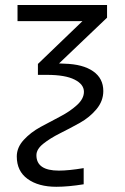

<svg xmlns="http://www.w3.org/2000/svg" viewBox="-20 -545 490 754"><path d="M45.9 69.3Q45.9 34.2 73.2 4.4Q100.6 -25.4 139.2 -46.4Q177.7 -67.4 216.3 -87.4Q254.9 -107.4 282.2 -132.3Q309.6 -157.2 309.6 -184.6Q309.6 -213.9 272.9 -232.4Q236.3 -251 164.1 -251H128.9V-293.9L303.7 -461.9H48.8V-525.4H400.4V-475.6L211.9 -295.9L233.4 -294.9Q305.7 -293 345.7 -265.1Q385.7 -237.3 385.7 -187.5Q385.7 -148.4 358.9 -116.2Q332 -84 293.5 -62.5Q254.9 -41 215.8 -21.5Q176.8 -2 149.9 19.5Q123 41 123 64.5Q123 125 210.9 125Q250 125 308.6 115.2V178.7Q248 188.5 201.2 188.5Q130.9 188.5 88.4 157.7Q45.9 127 45.9 69.3Z"/></svg>

Font: Batunionen A1
Style: Regular
Weight: 400
Designer: HanYang I&C Co.,Ltd.
Foundry: HanYang I&C Co.,Ltd.
Version: Version 2.50; ttfautohint (v1.6)